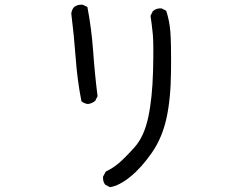

<svg xmlns="http://www.w3.org/2000/svg" viewBox="-20 -731 1040 814"><path d="M446.3 62.5 426.8 52.7Q415 39.1 417 17.6L428.7 -3.9Q458 -17.6 483.4 -39.1Q508.8 -60.5 549.8 -106Q590.8 -151.4 608.4 -233.4Q626 -315.4 628.9 -430.7Q631.8 -545.9 627.9 -585.4Q624 -625 618.2 -664.1L627.9 -683.6Q643.6 -697.3 665 -695.3L684.6 -685.5Q698.2 -644.5 702.1 -598.1Q706.1 -551.8 705.1 -431.6Q704.1 -311.5 685.5 -228.5Q667 -145.5 623.5 -83Q580.1 -20.5 532.7 18.1Q485.4 56.6 446.3 62.5ZM352.5 -290Q336.9 -292 325.2 -301.8Q307.6 -391.6 300.8 -486.3Q293.9 -581.1 282.2 -673.8Q284.2 -689.5 293.9 -701.2Q309.6 -712.9 331.1 -710.9L350.6 -701.2Q368.2 -608.4 375 -512.7Q381.8 -417 393.6 -323.2L383.8 -303.7Q370.1 -292 352.5 -290Z"/></svg>

Font: JasonHandwriting2
Style: Regular
Weight: 400
Version: Version 1.05.10